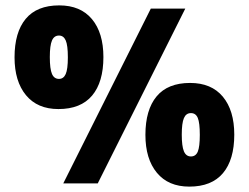

<svg xmlns="http://www.w3.org/2000/svg" viewBox="-20 -774 923 713"><path d="M197 -369Q119 -369 76.5 -420.5Q34 -472 34 -561Q34 -654 75.5 -704Q117 -754 200 -754Q279 -754 321.5 -703Q364 -652 364 -562Q364 -469 322 -419Q280 -369 197 -369ZM215 -93 540 -742H668L343 -93ZM199 -481Q216 -481 224 -499Q232 -517 232 -561Q232 -606 224 -624Q216 -642 199 -642Q181 -642 173 -623.5Q165 -605 165 -562Q165 -518 173 -499.5Q181 -481 199 -481ZM683 -81Q605 -81 562.5 -132.5Q520 -184 520 -273Q520 -366 561.5 -416Q603 -466 686 -466Q765 -466 807.5 -415Q850 -364 850 -274Q850 -181 808 -131Q766 -81 683 -81ZM689 -193Q707 -193 714.5 -211Q722 -229 722 -273Q722 -318 714.5 -336Q707 -354 689 -354Q671 -354 663 -335.5Q655 -317 655 -274Q655 -231 663 -212Q671 -193 689 -193Z"/></svg>

Font: Noto Sans Telugu UI Condensed Black
Style: Regular
Weight: 900
Width: 3
Designer: Jelle Bosma - Monotype Design Team
Foundry: Monotype Imaging Inc.
Version: Version 2.005; ttfautohint (v1.8.4.7-5d5b)